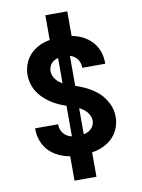

<svg xmlns="http://www.w3.org/2000/svg" viewBox="-101 -911 802 1086"><g transform="rotate(-10 300.0 -368.0)"><path d="M237 107V-92H266V-643H237V-843H363V-643H334V-92H363V107ZM299 -29Q271 -29 243 -32.5Q215 -36 189 -46Q163 -56 140 -72.5Q117 -89 101 -112Q85 -135 77 -162Q69 -189 69 -217V-223H201V-220Q201 -202 209 -185.5Q217 -169 231 -158Q245 -147 263 -143Q281 -139 299 -139Q316 -139 333 -142Q350 -145 364.5 -153.5Q379 -162 388 -177Q397 -192 397 -209Q397 -229 386 -247Q375 -265 359 -277Q343 -289 324 -296.5Q305 -304 286 -310.5Q267 -317 248.5 -324Q230 -331 212 -340Q194 -349 177 -360.5Q160 -372 145 -385.5Q130 -399 117.5 -415Q105 -431 96.5 -449Q88 -467 83.5 -487Q79 -507 79 -527Q79 -554 87 -580Q95 -606 110.5 -627.5Q126 -649 148.5 -665Q171 -681 196 -690Q221 -699 247.5 -702.5Q274 -706 301 -706Q328 -706 355.5 -702.5Q383 -699 408 -689Q433 -679 455 -662.5Q477 -646 492.5 -623.5Q508 -601 515.5 -574.5Q523 -548 523 -520V-514H391V-517Q391 -534 384 -550Q377 -566 364 -577Q351 -588 334.5 -592Q318 -596 301 -596Q285 -596 269 -593Q253 -590 239.5 -581Q226 -572 218.5 -557Q211 -542 211 -526Q211 -506 221.5 -488.5Q232 -471 248 -458.5Q264 -446 283 -438.5Q302 -431 321 -425Q340 -419 359 -411.5Q378 -404 396 -395Q414 -386 431 -375Q448 -364 463 -350.5Q478 -337 490 -320.5Q502 -304 511 -286Q520 -268 524.5 -248.5Q529 -229 529 -208Q529 -181 520.5 -154.5Q512 -128 495.5 -106Q479 -84 456 -68.5Q433 -53 407 -44Q381 -35 353.5 -32Q326 -29 299 -29Z"/></g></svg>

Font: Iosevka Aile Extrabold
Style: Regular
Weight: 800
Designer: Belleve Invis
Foundry: Belleve Invis
Version: Version 27.3.5; ttfautohint (v1.8.4)